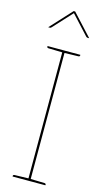

<svg xmlns="http://www.w3.org/2000/svg" viewBox="-138 -953 536 995"><g transform="rotate(15 130.0 -455.0)"><path d="M124 0V-700H136V0ZM42 0V-5Q42 -7 44.5 -8.5Q47 -10 49 -10L126 -12L127 0ZM133 0 134 -12 211 -10Q213 -10 215.5 -8.5Q218 -7 218 -5V0ZM127 -700 126 -688 49 -690Q47 -690 44.5 -691.5Q42 -693 42 -695V-700ZM218 -700V-695Q218 -693 215.5 -691.5Q213 -690 211 -690L134 -688L133 -700ZM20 -795 126 -910H134L240 -795H231Q227 -795 223 -799L130 -900L37 -799Q36 -798 34 -796.5Q32 -795 29 -795Z"/></g></svg>

Font: Aleo Thin
Style: Regular
Weight: 250
Designer: Alessio Laiso
Foundry: Alessio Laiso
Version: Version 2.001;gftools[0.9.29]